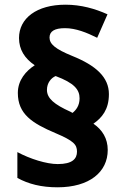

<svg xmlns="http://www.w3.org/2000/svg" viewBox="-20 -787 532 818"><path d="M56 -391C56 -301 117 -262 216 -220C294 -187 308 -171 308 -141C308 -111 289 -88 226 -88C178 -88 108 -110 54 -139V-29C101 -3 156 11 225 11C361 11 439 -54 439 -148C439 -197 416 -234 378 -260C414 -285 444 -320 444 -386C444 -458 389 -508 287 -549C216 -578 191 -599 191 -627C191 -654 213 -667 257 -667C303 -667 350 -648 394 -626L438 -726C385 -750 325 -767 259 -767C136 -767 61 -709 61 -625C61 -576 85 -538 128 -509C91 -485 56 -446 56 -391ZM180 -404C180 -434 198 -455 217 -463C297 -433 319 -405 319 -368C319 -337 304 -318 289 -306L280 -311C211 -342 180 -368 180 -404Z"/></svg>

Font: Noto Sans Arabic ExtBd
Style: Regular
Weight: 800
Designer: Monotype Design Team, Nadine Chahine, Nizar Qandah and Khaled Hosny
Foundry: Monotype Imaging Inc.
Version: Version 2.012